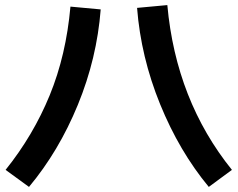

<svg xmlns="http://www.w3.org/2000/svg" viewBox="-20 -749 934 755"><path d="M257 -723 376 -712Q361 -519 286 -336.5Q211 -154 94 -14L2 -81Q111 -217 175.5 -374.5Q240 -532 257 -723ZM519 -718 638 -729Q672 -354 892 -81L801 -14Q685 -154 609.5 -339.5Q534 -525 519 -718Z"/></svg>

Font: 카카오 큰글씨 ExtraBold
Style: Regular
Weight: 800
Designer: Park Young-rak; Lee Sang-min; Kim Jung-jin; Min Bon; Park Min-gyu;
Foundry: Kakao Corporation
Version: Version 2.003